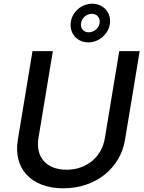

<svg xmlns="http://www.w3.org/2000/svg" viewBox="-20 -1003 778 1035"><path d="M622.9 -727.3 545.1 -257.8C529.1 -159.1 449.2 -88.1 338.4 -88.1C227.6 -88.1 171.2 -159.1 187.1 -257.8L264.9 -727.3H155.2L76 -248.9C50.8 -96.2 146.7 12.1 321.4 12.1C495.7 12.1 628.6 -96.2 653.8 -248.9L733 -727.3ZM361.9 -884.9C352.3 -824.9 394.5 -774.5 456 -774.5C512.1 -774.5 562.9 -816.8 572.1 -872.5C581.7 -932.2 539.1 -983 477.3 -983C420.8 -983 370.4 -941.1 361.9 -884.9ZM416.9 -878.6C421.5 -907.7 447.4 -928.6 474.8 -928.6C503.6 -928.6 521.3 -906.2 517 -878.6C512.8 -850.1 485.8 -828.8 458.1 -828.8C429.7 -828.8 412.3 -851.2 416.9 -878.6Z"/></svg>

Font: Margiela Sans Medium
Style: Italic
Weight: 500
Italic angle: -9.39999°
Designer: Stefan Endress, Andreas Faust
Version: Version 1.100;FEAKit 1.0